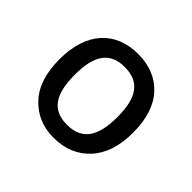

<svg xmlns="http://www.w3.org/2000/svg" viewBox="-96 -826 547 547"><g transform="rotate(45 177.5 -552.5)"><path d="M326.2 -553.2C326.2 -608.4 312.5 -650.4 285.6 -679.2C258.8 -708 222.7 -722.2 178.2 -722.2C86.9 -722.2 29.8 -662.1 29.8 -553.2C29.8 -498 43.5 -455.6 70.8 -426.8C98.1 -397.5 133.3 -382.8 175.8 -382.8C221.2 -382.8 257.8 -397.9 285.2 -427.7C312.5 -457.5 326.2 -499 326.2 -553.2ZM91.8 -553.2C91.8 -631.3 118.2 -668.9 176.8 -668.9C237.3 -668.9 263.2 -631.3 263.2 -553.2C263.2 -474.6 237.3 -436 176.8 -436C116.7 -436 91.8 -474.6 91.8 -553.2Z"/></g></svg>

Font: Avrile Sans
Style: Regular
Weight: 400
Designer: Monotype Design Team, Google (font), Stefan Peev (BGR Cyrillic), Cristiano Sobral (main changes)
Foundry: The Avrile Sans Project Authors
Version: Version 3.110